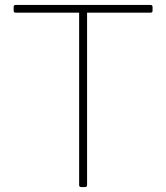

<svg xmlns="http://www.w3.org/2000/svg" viewBox="-20 -754 670 774"><path d="M307 0Q299 0 299 -8V-703H43Q35 -703 35 -711V-726Q35 -734 43 -734H587Q595 -734 595 -726V-711Q595 -703 587 -703H331V-8Q331 0 323 0Z"/></svg>

Font: LINE Seed Sans KR Thin
Style: Regular
Weight: 250
Designer: LINE BX Design & Sandoll Inc & Dalton Maag Ltd
Foundry: Sandoll Inc.
Version: Version 1.000